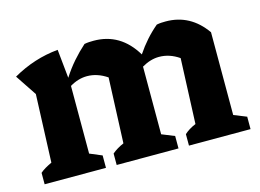

<svg xmlns="http://www.w3.org/2000/svg" viewBox="-74 -632 1031 762"><g transform="rotate(-15 441.0 -251.0)"><path d="M24 0V-47Q33 -55 45 -62Q57 -69 72 -76L83 -355L25 -442Q114 -493 212 -502L224 -384Q245 -417 269.5 -445Q294 -473 321 -497Q331 -499 340.5 -499.5Q350 -500 359 -500Q469 -500 530 -398Q568 -455 618 -497Q628 -499 637 -499.5Q646 -500 655 -500Q756 -500 818 -412V-72L870 -51V0H617V-47Q635 -64 664 -76L675 -344Q636 -371 593 -371Q558 -371 522 -350V-72L574 -51V0H320V-47Q340 -64 368 -76L379 -344Q339 -371 297 -371Q261 -371 226 -350V-72L276 -51V0Z"/></g></svg>

Font: Piazzolla
Style: Bold
Weight: 700
Designer: Juan Pablo del Peral
Foundry: Huerta Tipografica
Version: Version 1.330